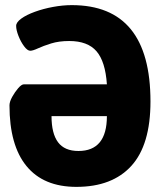

<svg xmlns="http://www.w3.org/2000/svg" viewBox="-20 -728 636 749"><path d="M278 1Q150 1 83.5 -80Q17 -161 17 -317Q17 -331 27.5 -350Q38 -369 51 -384Q64 -399 73 -399H397Q391 -488 356.5 -528Q322 -568 250 -568Q210 -568 179.5 -558.5Q149 -549 128.5 -539.5Q108 -530 98 -530Q87 -530 74 -547.5Q61 -565 52 -588Q43 -611 43 -627Q43 -641 63 -655.5Q83 -670 116 -682Q149 -694 187 -701Q225 -708 260 -708Q567 -708 567 -332Q567 -163 492.5 -81Q418 1 278 1ZM286 -139Q397 -139 397 -275H181Q181 -207 206.5 -173Q232 -139 286 -139Z"/></svg>

Font: Asap Semi Condensed ExtraBold
Style: Regular
Weight: 800
Width: 4
Designer: Pablo Cosgaya
Foundry: Omnibus-Type
Version: Version 3.001; ttfautohint (v1.8.4.7-5d5b)